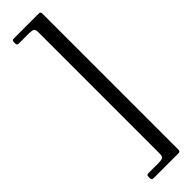

<svg xmlns="http://www.w3.org/2000/svg" viewBox="-316 -761 899 899"><g transform="rotate(-45 133.5 -311.5)"><path d="M228.7 139.9V-762.8C228.3 -771 225.5 -773.8 217.3 -774.1H51.1C43 -773.8 40.1 -771 39.8 -762.8V-752.1C40.1 -744 43 -741.1 51.1 -740.8H102.3C156.2 -740.8 153.8 -739 153.8 -696V72.8C153.8 115.8 156.2 117.5 102.3 117.5H51.1C43 117.9 40.1 120.7 39.8 128.9V139.9C40.1 148.1 43 150.9 51.1 151.3H217.3C225.5 150.9 228.3 148.1 228.7 139.9Z"/></g></svg>

Font: Margiela Serif
Style: Regular
Weight: 400
Designer: Andreas Faust, Stefan Endress
Version: Version 1.002;FEAKit 1.0